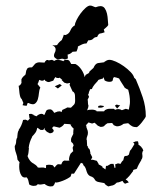

<svg xmlns="http://www.w3.org/2000/svg" viewBox="-20 -672 577 690"><path d="M352 -448 357 -449H354Q358 -452 363 -454.5Q368 -457 373 -457Q382 -457 396.5 -450.5Q411 -444 425 -434Q439 -424 449.5 -413Q460 -402 462 -393L468 -387Q482 -355 493 -322Q504 -289 504 -254Q504 -252 499.5 -245.5Q495 -239 489.5 -232Q484 -225 478.5 -220Q473 -215 471 -215Q461 -215 454.5 -218.5Q448 -222 441 -229H438L424 -227Q413 -218 400 -218Q399 -218 395 -219.5Q391 -221 389 -222L383 -230L366 -229Q358 -224 355 -220Q352 -216 341 -216L330 -221H331L320 -231L311 -228L298 -232L288 -221H290Q290 -214 293 -208Q296 -202 296 -195Q296 -188 293.5 -182.5Q291 -177 291 -170L292 -169L293 -151H292L297 -143H295L298 -140H297Q302 -137 303 -132Q304 -127 305 -122H304L312 -106H311L307 -97L313 -98L328 -94L335 -82H333L350 -73H345L359 -63L361 -76H366L378 -83H388L392 -68L395 -70L394 -82H396L404 -85L413 -83Q415 -87 417.5 -90.5Q420 -94 423 -96Q425 -104 426 -108Q427 -112 437 -112L443 -116L447 -130Q452 -135 455.5 -141.5Q459 -148 463 -154L462 -157L458 -160L468 -164H476L478 -154H476L488 -144H487Q493 -139 495 -130L492 -128H493L491 -122Q491 -119 491.5 -116Q492 -113 492 -111Q492 -102 487 -97H488Q483 -89 479 -81.5Q475 -74 472 -66Q470 -64 464 -63Q458 -62 458 -58H459Q454 -52 449 -45Q444 -38 438 -33H439L431 -27H432Q435 -25 438.5 -22Q442 -19 442 -15Q437 -16 431 -12Q427 -12 424.5 -15.5Q422 -19 420 -22Q415 -20 410 -18Q405 -16 400 -16Q395 -11 392 -9Q389 -7 386 -6Q383 -5 379 -4.5Q375 -4 369 -2Q365 -4 361 -7Q357 -10 355 -14Q347 -16 336 -17.5Q325 -19 320 -27H321L315 -34L311 -36H312Q302 -39 298 -43.5Q294 -48 292 -54Q290 -60 288 -66.5Q286 -73 280 -78L278 -83H280L271 -87L246 -48H237L234 -38Q231 -35 223 -30.5Q215 -26 206 -22.5Q197 -19 189 -17Q181 -15 178 -17Q176 -8 170 -3L162 -2Q151 -2 140 -11Q132 -10 128 -9Q124 -8 116 -10L110 -5L101 -4Q93 -4 85 -9Q84 -14 82 -22.5Q80 -31 75 -35L70 -34Q62 -34 57.5 -40.5Q53 -47 51 -55.5Q49 -64 49 -73Q49 -82 50 -88H51L43 -98Q42 -111 37.5 -122.5Q33 -134 33 -147Q38 -155 38 -163.5Q38 -172 43 -180H42Q43 -187 43.5 -193Q44 -199 48 -205H47Q58 -220 63 -241L72 -242L79 -239L80 -238L88 -247H86L84 -262L92 -263L102 -259H99L111 -254Q120 -263 130 -263Q134 -263 138 -259L141 -260H140Q143 -268 146 -273.5Q149 -279 160 -279Q165 -279 169 -274.5Q173 -270 175 -266L176 -267L187 -271H185L196 -272L201 -269L204 -277L219 -284H218L223 -286Q227 -285 235 -285Q242 -292 246 -296Q250 -300 250 -311Q250 -318 249.5 -328.5Q249 -339 242 -343H241L230 -367L232 -374L221 -372L211 -375L201 -385H204L194 -393Q192 -391 189 -391.5Q186 -392 184 -392L179 -395L173 -386H174L171 -382L156 -377L149 -378H150L142 -382H143L140 -386L135 -382H129L121 -385L116 -371H114L125 -357Q121 -350 120 -338Q119 -326 116 -315.5Q113 -305 105.5 -299.5Q98 -294 82 -302L78 -301H79L76 -292H74Q69 -292 61 -294L64 -302L58 -316H59Q55 -317 53 -323.5Q51 -330 50 -337.5Q49 -345 48.5 -352.5Q48 -360 47 -364H49L53 -367L58 -375H57V-387Q61 -396 71 -403Q73 -408 73.5 -414Q74 -420 78 -425H77Q81 -429 85.5 -429.5Q90 -430 95 -430L105 -441H104Q112 -448 121 -448Q130 -448 140 -447Q142 -452 146 -455Q150 -458 155 -455L167 -457L175 -453L182 -457Q198 -457 208 -452L210 -455H209Q215 -457 219 -457Q227 -457 230 -452.5Q233 -448 236 -442H251Q263 -436 272.5 -422Q282 -408 284 -395L288 -403L302 -411H299Q302 -416 306.5 -419.5Q311 -423 316 -428Q318 -433 321.5 -438Q325 -443 331 -445H330L353 -448ZM211 -227Q206 -218 194 -213L173 -218L167 -212L173 -204Q173 -198 168.5 -195.5Q164 -193 159 -193Q154 -195 150 -197.5Q146 -200 143 -204H144L140 -206L142 -213L135 -205H126L114 -213Q112 -202 107.5 -195.5Q103 -189 95 -181H96Q85 -161 83 -140H84Q83 -132 82.5 -125Q82 -118 79 -111Q82 -102 88 -94.5Q94 -87 103 -83H102Q106 -81 110 -77.5Q114 -74 116 -70Q123 -69 129.5 -70Q136 -71 143 -68H145L146 -79L156 -80Q162 -80 170 -78L176 -70Q182 -78 185.5 -80.5Q189 -83 200 -81Q202 -86 204 -89.5Q206 -93 211 -95Q214 -95 220.5 -94.5Q227 -94 230 -96L228 -98Q228 -108 233 -118H232L242 -128L244 -129H243L241 -141L245 -151H244Q243 -156 240.5 -158Q238 -160 235 -163H236Q234 -171 237 -178Q240 -185 244 -192H243L244 -208H246Q242 -212 238.5 -216Q235 -220 233 -225H238L226 -226H227ZM390 -395Q386 -392 385.5 -385Q385 -378 373 -378Q364 -378 356 -383L352 -395L350 -390Q345 -388 340 -387Q335 -386 331 -383H333Q327 -377 320 -368.5Q313 -360 310 -352L300 -351H304Q299 -342 298 -333H296L300 -324L295 -314Q296 -309 296 -303Q296 -297 298 -292L297 -289H298L293 -275Q295 -277 301.5 -277.5Q308 -278 311 -278Q320 -278 328 -273L326 -272H354L357 -276Q365 -281 373 -281Q381 -281 389 -281L393 -278V-277Q399 -280 405 -280Q412 -280 418 -276L432 -281L443 -278Q444 -285 445.5 -292Q447 -299 447 -306Q447 -328 441 -348H442L440 -350Q432 -353 426 -359H427Q422 -367 417 -374.5Q412 -382 408 -390Q403 -392 399 -393Q395 -394 390 -395ZM177 -362 195 -370 202 -365 188 -354ZM393 -292 398 -296 405 -295H404L406 -294H412L401 -282ZM333 -285V-291L341 -293L354 -291Q353 -288 349 -286.5Q345 -285 342 -285ZM369 -582Q366 -577 361.5 -573.5Q357 -570 353 -566L356 -556Q345 -552 339.5 -551.5Q334 -551 329 -539Q320 -539 315 -533Q310 -527 297 -527L291 -516Q282 -516 275 -512.5Q268 -509 260 -505Q260 -500 258.5 -496Q257 -492 255 -487L241 -486Q232 -477 223 -476L224 -462L213 -458Q207 -461 204 -461Q201 -461 199 -460.5Q197 -460 194.5 -459Q192 -458 187 -458Q183 -460 178.5 -463.5Q174 -467 174 -472Q174 -478 177 -483Q180 -488 180 -494Q180 -500 176.5 -503.5Q173 -507 168 -510L176 -509L185 -510Q191 -520 202 -528Q204 -533 206 -537.5Q208 -542 209 -547L215 -546Q228 -550 233 -562.5Q238 -575 249 -581Q249 -588 255 -600Q261 -612 269.5 -623.5Q278 -635 287.5 -643.5Q297 -652 304 -652Q309 -652 314 -649.5Q319 -647 324 -646Q334 -650 341 -650Q351 -650 356.5 -642Q362 -634 364.5 -623Q367 -612 367.5 -600.5Q368 -589 369 -582Z"/></svg>

Font: ErikasBuero
Style: Regular
Weight: 400
Designer: Peter Wiegel
Foundry: Peter Wiegel
Version: Version 1.006